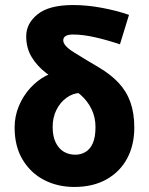

<svg xmlns="http://www.w3.org/2000/svg" viewBox="-20 -730 591 762"><path d="M275 12Q209 12 155.5 -15.5Q102 -43 70 -96Q38 -149 38 -224Q38 -269 55 -309.5Q72 -350 100 -380.5Q128 -411 161 -428.5Q194 -446 225 -447L297 -361Q269 -360 244 -342Q219 -324 204 -294Q189 -264 189 -226Q189 -189 201 -164.5Q213 -140 233 -128Q253 -116 279 -116Q301 -116 319.5 -127Q338 -138 348.5 -162Q359 -186 359 -226Q359 -265 343 -297.5Q327 -330 299.5 -354Q272 -378 237 -394Q199 -413 163.5 -440Q128 -467 106 -503Q84 -539 84 -586Q84 -637 129.5 -673.5Q175 -710 270 -710Q325 -710 384 -699Q443 -688 492 -671L456 -554Q406 -571 357.5 -582Q309 -593 270 -593Q250 -593 240.5 -587Q231 -581 231 -570Q231 -549 271.5 -523.5Q312 -498 373 -462Q419 -435 450.5 -401.5Q482 -368 497.5 -324.5Q513 -281 513 -224Q513 -154 484.5 -101Q456 -48 402.5 -18Q349 12 275 12Z"/></svg>

Font: Source Sans 3 ExtraBold
Style: Regular
Weight: 800
Designer: Paul D. Hunt
Foundry: Adobe
Version: Version 3.052;hotconv 1.1.0;makeotfexe 2.6.0